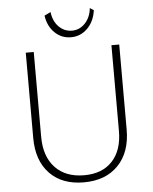

<svg xmlns="http://www.w3.org/2000/svg" viewBox="-60 -948 804 1007"><g transform="rotate(-5 342.0 -444.0)"><path d="M211 -879 244 -895Q250 -846 279 -817Q308 -788 348 -788Q388 -788 417 -818.5Q446 -849 451 -898L471 -885Q463 -826 426.5 -790Q390 -754 340 -754Q290 -754 254.5 -788.5Q219 -823 211 -879ZM96 -245V-694H138V-248Q138 -144 193 -85.5Q248 -27 346 -27Q441 -27 494 -84Q547 -141 547 -243V-694H588V-246Q588 -127 522 -58.5Q456 10 341 10Q226 10 161 -58Q96 -126 96 -245Z"/></g></svg>

Font: Cantarell Light
Style: Regular
Weight: 300
Designer: Dave Crossland, Nikolaus Waxweiler, Florian Fecher, Jacques Le Bailly, Eben Sorkin, Alexei Vanyashin, Alexios Zavras, Em
Version: Version 0.303